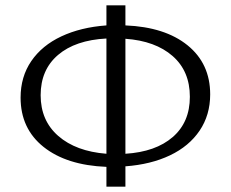

<svg xmlns="http://www.w3.org/2000/svg" viewBox="-20 -688 862 718"><path d="M378 -64Q229 -70 143 -138.5Q57 -207 57 -323Q57 -401 97 -459.5Q137 -518 209.5 -552Q282 -586 378 -593V-668H449V-593Q597 -587 681.5 -518.5Q766 -450 766 -335Q766 -258 726.5 -199.5Q687 -141 615.5 -107Q544 -73 449 -66V10H378ZM378 -113V-544Q262 -538 197 -482.5Q132 -427 132 -332Q132 -237 198 -179.5Q264 -122 378 -113ZM690 -326Q690 -422 625.5 -478.5Q561 -535 449 -543V-113Q562 -120 626 -175.5Q690 -231 690 -326Z"/></svg>

Font: QiushuiShotai Bright
Style: Regular
Weight: 400
Designer: Christian Thalmann (Catharsis Fonts)
Version: Version 1.250;